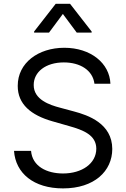

<svg xmlns="http://www.w3.org/2000/svg" viewBox="-20 -992 674 1024"><path d="M468.8 -818.2V-823.9L353.7 -971.6H277L161.9 -823.9V-818.2H241.5L315.3 -917.6L389.2 -818.2ZM568.9 -545.5C564.6 -655.2 463.4 -737.2 323.2 -737.2C183.6 -737.2 74.2 -656.2 74.6 -534.1C74.2 -436.1 145.2 -377.8 259.2 -345.2L348.7 -319.6C425.1 -298.3 493.3 -271.3 493.6 -198.9C493.3 -119.3 416.5 -66.8 316.1 -66.8C229 -66.8 152.3 -105.1 145.6 -187.5H54.7C62.9 -68.2 159.4 12.8 316.1 12.8C483.3 12.8 578.5 -79.5 578.8 -197.4C578.5 -333.8 449.2 -377.8 374.3 -397.7L300.4 -417.6C246.1 -431.8 159.4 -460.2 159.8 -538.4C159.4 -608 223.4 -659.1 320.3 -659.1C408 -659.1 474.8 -617.2 483.7 -545.5Z"/></svg>

Font: Riot Sans 2.0
Style: Regular
Weight: 400
Designer: Rasmus Andersson
Foundry: rsms
Version: Version 3.006;hotconv 1.0.109;makeotfexe 2.5.65596